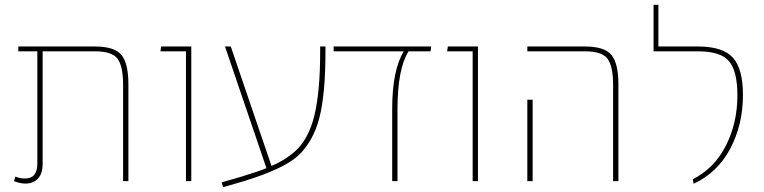

<svg xmlns="http://www.w3.org/2000/svg" viewBox="-20 -752 3171 797"><path d="M374 -559Q456 -559 484.5 -523.5Q513 -488 513 -402V0H491V-400Q491 -477 468 -508Q445 -539 374 -539H157V-72Q157 -31 137.5 -10.5Q118 10 85 10Q64 10 38 0L44 -19Q63 -11 84 -11Q135 -11 135 -73V-539H56V-559Z M752 0V-539H646L649 -559H774V0Z M1309 -559H1331V-537Q1331 -362 1306 -264Q1281 -166 1218 -106Q1157 -50 989 1L906 25L900 5L983 -19Q1055 -41 1086 -54L914 -559H938L1107 -63Q1163 -87 1204 -123Q1261 -174 1285 -272.5Q1309 -371 1309 -537Z M1770 -559 1767 -539H1676Q1630 -466 1630 -299V0H1608V-300Q1608 -460 1656 -539H1365V-559Z M1942 0V-539H1836L1839 -559H1964V0Z M2525 0V-400Q2525 -477 2502 -508Q2479 -539 2408 -539H2169V-559H2408Q2490 -559 2518.5 -523.5Q2547 -488 2547 -402V0ZM2169 0V-338H2191V0Z M2859 11 2856 -8Q2945 -53 2993 -147Q3041 -241 3041 -357Q3041 -456 3006.5 -497.5Q2972 -539 2877 -539H2693V-732H2713V-559H2877Q2981 -559 3022.5 -512.5Q3064 -466 3064 -358Q3064 -234 3011 -134.5Q2958 -35 2859 11Z"/></svg>

Font: FiraGO Thin
Style: Regular
Weight: 100
Designer: bBox Type
Foundry: bBox Type GmbH
Version: Version 1.001;PS 001.001;hotconv 1.0.88;makeotf.lib2.5.64775